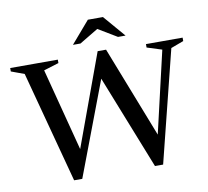

<svg xmlns="http://www.w3.org/2000/svg" viewBox="-100 -968 1166 1078"><g transform="rotate(-10 483.5 -429.0)"><path d="M505 -578.5 283 8H236.5L67 -628L-7.5 -655.5V-675H264V-655.5L178 -629L310.5 -120L285.5 -118L492.5 -683H540.5L766 -105.5L727 -92L851.5 -628.5L766.5 -655.5V-675H975.5V-655.5L903 -628.5L744 8H697.5L471 -564ZM502.5 -812H521.5L405 -742H362L469 -866.5H555L662 -742H619Z"/></g></svg>

Font: Newsreader 24pt Medium
Style: Regular
Weight: 500
Designer: Hugues Gentile
Foundry: Production Type
Version: Version 1.003